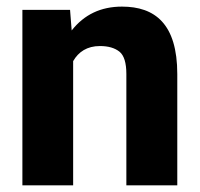

<svg xmlns="http://www.w3.org/2000/svg" viewBox="-20 -558 602 578"><path d="M280.8 -419.4C306.2 -419.4 325.7 -413.6 339.8 -402.3C353.5 -391.1 360.4 -368.7 360.4 -335.4V0H513.7V-335C513.7 -486.3 446.3 -538.1 347.2 -538.1C283.7 -538.1 233.4 -514.2 195.8 -466.3L190.9 -528.3H47.4V0H200.2V-374C216.3 -401.9 242.2 -419.4 280.8 -419.4Z"/></svg>

Font: Vazirmatn ExtraBold
Style: Regular
Weight: 800
Designer: Saber Rastikerdar
Foundry: Saber Rastikerdar
Version: Version 33.003